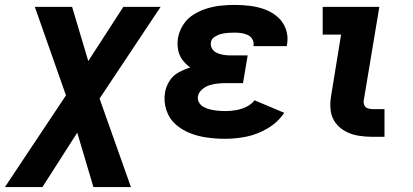

<svg xmlns="http://www.w3.org/2000/svg" viewBox="-79 -558 1683 783"><path d="M-59 205H94L236 -17L302 205H455L327 -156L576 -530H424L281 -309L215 -530H63L190 -169Z M839 8Q883 8 927 -1Q971 -10 1012.5 -34.5Q1054 -59 1080 -98L959 -149Q945 -131 924 -121.5Q903 -112 882 -108.5Q861 -105 840 -105Q825 -105 810 -106.5Q795 -108 781 -111Q767 -114 754.5 -120Q742 -126 734 -138Q726 -150 728 -165Q731 -181 745.5 -193.5Q760 -206 777 -211Q794 -216 810.5 -217.5Q827 -219 844 -219H912L931 -332H863Q848 -332 834 -334Q820 -336 807 -341.5Q794 -347 786.5 -358.5Q779 -370 781 -385Q783 -399 796 -407.5Q809 -416 823 -419.5Q837 -423 850.5 -424Q864 -425 878 -425Q892 -425 905.5 -423Q919 -421 931 -415.5Q943 -410 950 -398.5Q957 -387 955 -373V-370H1090Q1091 -374 1092 -379Q1097 -411 1086.5 -440Q1076 -469 1053 -489Q1030 -509 1001.5 -519.5Q973 -530 941.5 -534Q910 -538 878 -538Q850 -538 821.5 -535Q793 -532 765 -523.5Q737 -515 711 -499Q685 -483 668.5 -457.5Q652 -432 647 -404Q643 -380 647 -356.5Q651 -333 664.5 -314.5Q678 -296 697 -283Q672 -275 649 -262.5Q626 -250 612 -227.5Q598 -205 594 -181Q588 -144 599.5 -109Q611 -74 637 -51Q663 -28 696 -15Q729 -2 765.5 3Q802 8 839 8Z M1441 0H1489V-113H1441Q1431 -113 1421.5 -116Q1412 -119 1407.5 -127.5Q1403 -136 1404 -146L1468 -530H1237V-417H1312L1271 -165Q1266 -136 1269.5 -107.5Q1273 -79 1289.5 -57Q1306 -35 1330.5 -22Q1355 -9 1383.5 -4.5Q1412 0 1441 0Z"/></svg>

Font: Iosevka Sparkle Extrabold
Style: Italic
Weight: 800
Italic angle: -9°
Designer: Belleve Invis
Foundry: Belleve Invis
Version: Version 4.5.0; ttfautohint (v1.8.3)